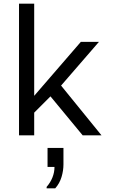

<svg xmlns="http://www.w3.org/2000/svg" viewBox="-20 -740 640 1050"><path d="M84 0V-720H167V-216L422 -511H521L314 -272L535 0H432L256 -213L167 -124V0ZM235 290V282Q256 258 267 230Q278 202 278 173H240V69H327V159Q327 193 316.5 228Q306 263 282 290Z"/></svg>

Font: Chivo Mono Light
Style: Regular
Weight: 300
Monospace: yes
Designer: Hector Gatti
Foundry: Omnibus-Type
Version: Version 1.008